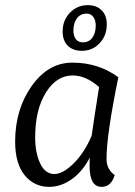

<svg xmlns="http://www.w3.org/2000/svg" viewBox="-20 -718 527 748"><path d="M299 -520Q264 -520 244 -540Q224 -560 224 -595Q224 -639 252.5 -668.5Q281 -698 322 -698Q356 -698 376 -678Q396 -658 396 -623Q396 -579 368 -549.5Q340 -520 299 -520ZM318 -665Q293 -665 279.5 -646.5Q266 -628 266 -599Q266 -578 275.5 -565.5Q285 -553 303 -553Q327 -553 340 -571.5Q353 -590 353 -618Q353 -639 343.5 -652Q334 -665 318 -665ZM330 -104Q301 -49 259 -19.5Q217 10 172 10Q113 10 76 -35.5Q39 -81 39 -166Q39 -292 103.5 -383Q168 -474 262 -474Q364 -474 441 -417Q395 -193 395 -99Q395 -58 427 -36Q413 10 376 10Q329 10 329 -71Q329 -93 330 -104ZM337 -189Q350 -279 366 -379Q315 -424 263 -424Q200 -424 158.5 -357Q117 -290 117 -183Q117 -123 136.5 -81.5Q156 -40 192 -40Q225 -40 267 -81.5Q309 -123 337 -189Z"/></svg>

Font: Overlock
Style: Italic
Weight: 400
Designer: Dario Muhafara
Foundry: Dario Manuel Muhafara
Version: Version 1.001